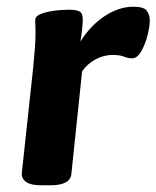

<svg xmlns="http://www.w3.org/2000/svg" viewBox="-20 -551 467 573"><path d="M102 2Q72 2 58 -8Q44 -18 45 -34L79 -349Q82 -381 84 -406Q86 -431 86 -453Q86 -467 85.5 -474.5Q85 -482 85 -491Q85 -501 97 -507Q109 -513 127 -516.5Q145 -520 161.5 -521Q178 -522 186 -522Q207 -522 217 -517Q227 -512 227 -492Q227 -472 220 -427Q250 -475 292.5 -503Q335 -531 378 -531Q409 -531 418 -519Q427 -507 427 -490Q427 -473 420.5 -446.5Q414 -420 402 -398.5Q390 -377 374 -377Q362 -377 350 -382Q338 -387 316 -387Q289 -387 264.5 -373.5Q240 -360 225 -338L193 -32Q190 2 130 2Z"/></svg>

Font: Asap Semi Expanded Semi Expanded Regular
Style: Bold Italic
Weight: 700
Width: 6
Italic angle: -6°
Designer: Pablo Cosgaya
Foundry: Omnibus-Type
Version: Version 3.001; ttfautohint (v1.8.4.7-5d5b)